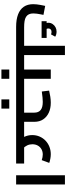

<svg xmlns="http://www.w3.org/2000/svg" viewBox="890 -1638 960 2781"><g transform="rotate(90 1370.5 -247.0)"><path d="M777 0V-116H882V0ZM369 0Q262 0 188.5 -28Q115 -56 77.5 -111Q40 -166 40 -248Q40 -272 43 -298.5Q46 -325 50.5 -349.5Q55 -374 59 -393Q63 -412 65 -421L195 -396Q192 -380 187 -355Q182 -330 178 -302.5Q174 -275 174 -250Q174 -211 186.5 -185Q199 -159 224 -143.5Q249 -128 287 -122Q325 -116 376 -116H721L643 -51V-707H777V0ZM882 0V-116Q888 -116 891.5 -112Q895 -108 897.5 -100Q900 -92 901 -81.5Q902 -71 902 -58Q902 -45 901 -34Q900 -23 897.5 -15.5Q895 -8 891.5 -4Q888 0 882 0ZM348 -377Q329 -400 319 -421Q309 -442 309 -466Q309 -500 327 -527.5Q345 -555 374 -570.5Q403 -586 438 -586Q457 -586 477 -581Q497 -576 511 -566L477 -505Q468 -510 459.5 -511.5Q451 -513 442 -513Q418 -513 405 -500.5Q392 -488 392 -467Q392 -455 397 -444Q402 -433 412 -420ZM287 -369V-442H529V-369Z M1121 0V-116H1226V0ZM882 0V-116H1065L987 -51V-502H1121V0ZM882 0Q876 0 872.5 -4Q869 -8 866.5 -15.5Q864 -23 863 -34Q862 -45 862 -58Q862 -76 864 -88.5Q866 -101 870.5 -108.5Q875 -116 882 -116ZM1226 0V-116Q1232 -116 1236 -112Q1240 -108 1242 -100Q1244 -92 1245 -81.5Q1246 -71 1246 -58Q1246 -45 1245 -34Q1244 -23 1242 -15.5Q1240 -8 1236 -4Q1232 0 1226 0ZM987 213V99H1121V213Z M1744 0V-116H1850V0ZM1226 0V-116H1656L1611 -79V-264Q1611 -324 1573.5 -355Q1536 -386 1455 -386Q1432 -386 1392 -382.5Q1352 -379 1305 -372L1292 -478Q1335 -488 1379.5 -495Q1424 -502 1467 -502Q1549 -502 1611 -473.5Q1673 -445 1708.5 -392Q1744 -339 1744 -264V0ZM1226 0Q1220 0 1216.5 -4Q1213 -8 1210.5 -15.5Q1208 -23 1207 -34Q1206 -45 1206 -58Q1206 -76 1208 -88.5Q1210 -101 1214.5 -108.5Q1219 -116 1226 -116ZM1850 0V-116Q1855 -116 1859 -112Q1863 -108 1865 -100Q1867 -92 1868.5 -81.5Q1870 -71 1870 -58Q1870 -45 1868.5 -34Q1867 -23 1865 -15.5Q1863 -8 1859 -4Q1855 0 1850 0ZM1419 213V99H1553V213Z M2038 -16Q1987 -64 1961.5 -118Q1936 -172 1936 -233Q1936 -292 1958 -341.5Q1980 -391 2018 -427Q2056 -463 2106.5 -482.5Q2157 -502 2213 -502Q2243 -502 2276 -496Q2309 -490 2339 -480L2299 -371Q2278 -378 2257.5 -382Q2237 -386 2218 -386Q2174 -386 2140 -366.5Q2106 -347 2087.5 -313Q2069 -279 2069 -235Q2069 -195 2085.5 -160Q2102 -125 2133 -97ZM1850 0V-116H2348V0ZM1850 0Q1844 0 1840.5 -4Q1837 -8 1834.5 -15.5Q1832 -23 1831 -34Q1830 -45 1830 -58Q1830 -76 1832 -88.5Q1834 -101 1838.5 -108.5Q1843 -116 1850 -116Z M2518 0V-707H2651V0Z"/></g></svg>

Font: Cairo Play
Style: Bold
Weight: 700
Version: Version 3.119